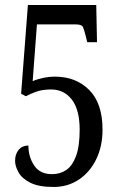

<svg xmlns="http://www.w3.org/2000/svg" viewBox="-20 -734 482 764"><path d="M193 10Q134 10 100.5 -7Q67 -24 53.5 -48.5Q40 -73 40 -94Q40 -121 54.5 -138Q69 -155 93 -155Q93 -110 116 -75.5Q139 -41 187 -41Q219 -41 243.5 -57.5Q268 -74 282.5 -113Q297 -152 297 -218Q297 -297 266 -337.5Q235 -378 183 -378Q149 -378 124 -369Q99 -360 83 -351L64 -361L91 -714H363L366 -566H327L322 -587Q315 -616 310 -626.5Q305 -637 281 -637H127L110 -411Q125 -418 149.5 -423.5Q174 -429 199 -429Q282 -429 335 -376Q388 -323 388 -218Q388 -152 363 -100.5Q338 -49 294 -19.5Q250 10 193 10Z"/></svg>

Font: Noto Serif Hebrew ExtraCondensed
Style: Regular
Weight: 400
Width: 2
Designer: Monotype Design Team
Foundry: Monotype Imaging Inc.
Version: Version 2.004; ttfautohint (v1.8.4.7-5d5b)